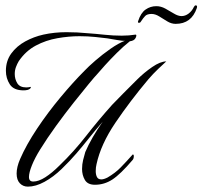

<svg xmlns="http://www.w3.org/2000/svg" viewBox="-20 -687 755 716"><path d="M84 9Q66 9 54 -3.5Q42 -16 42 -40Q42 -64 55 -94Q78 -147 118 -207Q158 -267 205.5 -324Q253 -381 295 -423Q309 -438 335.5 -461Q362 -484 392 -505Q422 -526 446 -535Q437 -534 415.5 -538Q394 -542 380 -544Q364 -546 336 -549Q308 -552 276 -552Q237 -552 194 -544.5Q151 -537 113.5 -517Q76 -497 50 -459Q44 -449 39.5 -437Q35 -425 35 -411Q35 -392 44.5 -376.5Q54 -361 78 -361Q82 -361 86 -361.5Q90 -362 94 -363Q95 -363 95 -362Q95 -356 84 -352Q80 -351 76 -350.5Q72 -350 68 -350Q31 -350 16.5 -372.5Q2 -395 2 -423Q2 -460 22 -487.5Q42 -515 74 -532.5Q106 -550 142 -558Q183 -567 228 -567Q248 -567 268 -566Q288 -565 308 -563Q337 -561 369.5 -557.5Q402 -554 434 -554Q448 -554 460.5 -555Q473 -556 486 -558Q491 -557 486 -546Q481 -535 464 -533Q440 -514 415.5 -489.5Q391 -465 371.5 -443.5Q352 -422 342 -410Q335 -403 311 -374Q287 -345 254.5 -304Q222 -263 189 -217.5Q156 -172 130 -130Q110 -98 99 -70.5Q88 -43 88 -27Q88 -10 104 -10Q124 -10 149 -26Q174 -42 202 -70Q255 -121 301 -180Q347 -239 398 -296Q419 -318 440 -339Q461 -360 483 -382L491 -390Q517 -416 547.5 -437Q578 -458 600 -458Q590 -449 570.5 -430.5Q551 -412 533 -391Q465 -310 410.5 -229.5Q356 -149 340 -75Q337 -63 337 -49Q337 -36 341.5 -27Q346 -18 358 -18Q367 -18 381 -25Q410 -42 430 -62.5Q450 -83 475 -111Q479 -111 479 -105Q479 -96 475 -91Q429 -37 399 -17.5Q369 2 334 2Q307 2 296.5 -16Q286 -34 286 -57Q286 -74 290 -90.5Q294 -107 298 -120Q309 -146 326 -175.5Q343 -205 363 -233Q335 -201 312 -172Q289 -143 265 -115Q241 -87 210 -57Q179 -27 146 -9Q113 9 84 9ZM635 -598Q619 -598 603.5 -607.5Q588 -617 573.5 -626Q559 -635 545 -635Q529 -635 521.5 -627.5Q514 -620 505 -606Q503 -602 498 -602Q493 -602 495 -608Q505 -639 523 -651.5Q541 -664 563 -664Q580 -664 596.5 -655Q613 -646 628.5 -636.5Q644 -627 657 -627Q671 -627 683.5 -636.5Q696 -646 703 -661Q706 -667 710 -667Q717 -667 714 -657Q694 -598 635 -598Z"/></svg>

Font: Luxurious Script
Style: Regular
Weight: 400
Designer: Robert E. Leuschke
Foundry: Robert E. Leuschke
Version: Version 1.010; ttfautohint (v1.8.3)